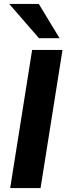

<svg xmlns="http://www.w3.org/2000/svg" viewBox="-20 -960 339 980"><path d="M32 0 144 -705H299L187 0ZM179 -765 27 -940H178L284 -765Z"/></svg>

Font: Nunito Sans 12pt ExtraBold
Style: Italic
Weight: 800
Italic angle: -9°
Designer: Vernon Adams
Foundry: Vernon Adams
Version: Version 3.101;gftools[0.9.27]